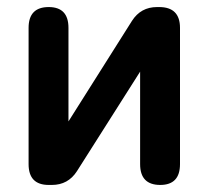

<svg xmlns="http://www.w3.org/2000/svg" viewBox="-20 -524 592 544"><path d="M118 0Q61 0 61 -59V-445Q61 -504 118 -504Q174 -504 174 -445V-180L354 -465Q379 -504 425 -504H431Q490 -504 490 -445V-59Q490 0 434 0Q377 0 377 -59V-321L198 -39Q173 0 127 0Z"/></svg>

Font: Zen Maru Gothic
Style: Bold
Weight: 700
Designer: Yoshimichi Ohira
Foundry: Positype
Version: Version 1.001